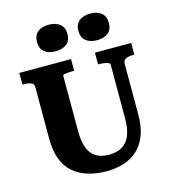

<svg xmlns="http://www.w3.org/2000/svg" viewBox="-136 -1060 1057 1187"><g transform="rotate(-15 392.0 -467.0)"><path d="M292 -269Q292 -216 302 -179.5Q312 -143 331.5 -120.5Q351 -98 378.5 -88Q406 -78 442 -78Q476 -78 504 -88.5Q532 -99 552 -121.5Q572 -144 582.5 -180.5Q593 -217 593 -269V-615Q593 -620 587.5 -623.5Q582 -627 572 -629.5Q562 -632 550.5 -633.5Q539 -635 528 -635H518V-710H750V-635H740Q722 -635 708 -631.5Q694 -628 686 -619.5Q678 -611 678 -595V-269Q678 -193 657 -138.5Q636 -84 598 -49.5Q560 -15 510 1Q460 17 401 17Q335 17 281 0.5Q227 -16 187.5 -50Q148 -84 127.5 -138.5Q107 -193 107 -269V-599Q107 -621 89.5 -628Q72 -635 45 -635H34V-710H365V-635H355Q345 -635 333.5 -634.5Q322 -634 313 -632.5Q304 -631 298 -629.5Q292 -628 292 -625ZM384 -866Q384 -824 357.5 -802.5Q331 -781 286 -781Q241 -781 215 -802.5Q189 -824 189 -866Q189 -908 215 -929.5Q241 -951 286 -951Q331 -951 357.5 -929.5Q384 -908 384 -866ZM649 -866Q649 -824 623 -802.5Q597 -781 551 -781Q507 -781 480.5 -802.5Q454 -824 454 -866Q454 -908 480.5 -929.5Q507 -951 551 -951Q597 -951 623 -929.5Q649 -908 649 -866Z"/></g></svg>

Font: Roboto Serif 20pt
Style: Bold
Weight: 700
Version: Version 1.008